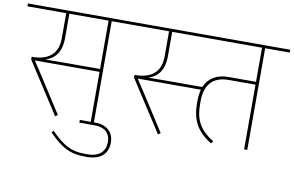

<svg xmlns="http://www.w3.org/2000/svg" viewBox="-110 -866 1933 1263"><g transform="rotate(10 856.0 -234.5)"><path d="M285 2 301 -10 154 -239 91 -335V-337H522V0H543V-679H707V-698H-20V-679H239V-511C239 -405 175 -357 67 -357H65V-339ZM160 -356C217 -375 260 -420 260 -516V-679H522V-356H282L160 -355Z M532 229C629 229 676 184 676 108C676 40 629 -3 555 -3H449V15H554C618 15 656 50 656 108C656 177 610 211 540 211H522C433 211 379 186 292 97L280 110C371 202 426 229 532 229Z M972 2 988 -10 841 -239 778 -335V-337H1199C1192 -313 1189 -285 1189 -253C1189 -143 1218 -67 1326 -1L1338 -17C1237 -77 1210 -148 1210 -242V-262C1210 -365 1256 -432 1368 -432H1547V0H1568V-679H1732V-698H667V-679H926V-511C926 -405 862 -357 754 -357H752V-339ZM1366 -451C1285 -451 1232 -419 1205 -356H969L847 -355V-356C904 -375 947 -420 947 -516V-679H1547V-451Z"/></g></svg>

Font: IBM Plex Devanagari Thin
Style: Regular
Weight: 100
Designer: Mike Abbink, Paul van der Laan, Pieter van Rosmalen, Erin McLaughlin
Foundry: Bold Monday
Version: Version 1.0